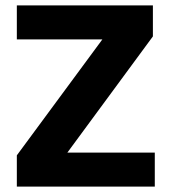

<svg xmlns="http://www.w3.org/2000/svg" viewBox="-20 -687 632 707"><path d="M550 0H42V-115L357 -542H42V-667H543V-553L228 -125H550Z"/></svg>

Font: UN Bangla
Style: Bold
Weight: 700
Designer: Desinged by Rajon, Unicode developed by Rashed (IMGN)
Version: Version 2.001;March 19, 2023;FontCreator 14.0.0.2901 64-bit